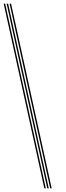

<svg xmlns="http://www.w3.org/2000/svg" viewBox="-30 -820 360 1040"><path d="M218 200H210L-10 -800H-2ZM250 200H242L22 -800H30ZM234 200H226L6 -800H14Z"/></svg>

Font: Big Shoulders Inline Text Thin Thin
Style: Regular
Weight: 250
Version: Version 2.002